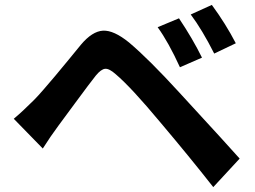

<svg xmlns="http://www.w3.org/2000/svg" viewBox="-20 -768 1040 782"><path d="M622.1 -657.2 709 -693.4Q764.6 -610.4 802.7 -533.2L712.9 -494.1Q666 -596.7 622.1 -657.2ZM756.8 -709 842.8 -748Q899.4 -670.9 940.4 -591.8L852.5 -549.8Q803.7 -646.5 756.8 -709ZM154.3 -163.1 36.1 -284.2Q72.3 -314.5 118.2 -360.4Q133.8 -376 158.7 -404.8Q183.6 -433.6 204.6 -458.5Q225.6 -483.4 258.8 -523.9Q292 -564.5 309.6 -585.9Q355.5 -640.6 399.4 -643.1Q443.4 -645.5 505.9 -594.7Q585.9 -527.3 710 -391.6Q922.9 -160.2 956.1 -122.1L848.6 -5.9Q752 -128.9 634.8 -267.6Q514.6 -412.1 451.2 -465.8Q424.8 -489.3 408.2 -487.8Q391.6 -486.3 370.1 -460Q346.7 -430.7 285.2 -347.2Q223.6 -263.7 217.8 -255.9Q186.5 -213.9 154.3 -163.1Z"/></svg>

Font: Gen Shin Gothic Monospace Bold
Style: Bold
Weight: 700
Designer: [Source Han Sans]
Ryoko NISHIZUKA  (kana & ideographs); Paul D. Hunt (Latin, Greek & Cyrillic); Wenlong ZHANG  (bopomofo
Version: Version 1.002.20150607